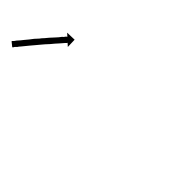

<svg xmlns="http://www.w3.org/2000/svg" viewBox="-17 -399 618 618"><g transform="rotate(45 292.5 -89.5)"><path d="M-24 -24Q-22 -26 -20 -28Q-18 -31 -15 -35Q-11 -39 -7 -44Q-3 -49 1 -54Q6 -60 11 -66Q16 -72 21 -79Q27 -85 32 -91Q37 -98 43 -104Q48 -110 53 -116Q59 -122 64 -128Q68 -133 73 -138Q77 -143 80 -147Q84 -150 86 -153V-154Q89 -156 90 -158Q91 -159 92 -159L82 -168L115 -169L116 -137L106 -146Q106 -145 105 -144Q103 -142 101 -140Q98 -137 95 -133Q92 -129 88 -125Q83 -120 79 -115Q74 -109 69 -103Q63 -97 58 -91Q53 -85 47 -78Q42 -72 37 -66Q31 -59 26 -53Q21 -47 17 -42Q12 -36 8 -31Q4 -27 1 -22Q-2 -19 -5 -16Q-7 -13 -8 -11Q-9 -10 -10 -10L-25 -22Q-25 -23 -24 -24Z"/></g></svg>

Font: FRB American Cursive Just Arrows Black
Style: Bold Italic
Weight: 900
Italic angle: -25°
Version: Version 2.0;Modular Font Editor K font №1